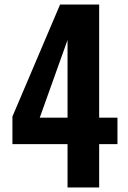

<svg xmlns="http://www.w3.org/2000/svg" viewBox="-20 -830 566 850"><path d="M279 -192H35V-314L246 -810H419V-309H500V-192H419V0H279ZM279 -309V-653L156 -309Z"/></svg>

Font: Oswald SemiBold
Style: Regular
Weight: 400
Version: Version